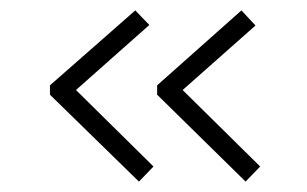

<svg xmlns="http://www.w3.org/2000/svg" viewBox="-20 -414 590 369"><path d="M247 -65 76 -232V-250L240 -394L267 -366L126 -241L275 -94ZM452 -65 282 -232V-250L444 -394L471 -365L331 -241L480 -94Z"/></svg>

Font: Inconsolata SemiExpanded Light
Style: Regular
Weight: 300
Width: 6
Monospace: yes
Designer: Raph Levien, Cyreal, Brenton Simpson
Foundry: Raph Levien, Cyreal, Google
Version: Version 3.001; ttfautohint (v1.8.2.53-6de2)